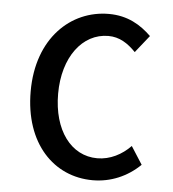

<svg xmlns="http://www.w3.org/2000/svg" viewBox="-46 -599 591 655"><g transform="rotate(5 250.0 -272.0)"><path d="M295 13C356 13 413 -11 457 -54L418 -115C388 -84 348 -63 304 -63C214 -63 152 -146 152 -271C152 -396 217 -482 306 -482C344 -482 373 -463 400 -435L447 -494C411 -529 366 -557 301 -557C171 -557 58 -453 58 -271C58 -92 162 13 295 13Z"/></g></svg>

Font: Noto Sans Mono CJK SC Regular
Style: Regular
Weight: 400
Designer: Ryoko NISHIZUKA (kana & ideographs); Paul D. Hunt (Latin, Greek & Cyrillic); Wenlong ZHANG (bopomofo); Sandoll Communica
Foundry: Adobe Systems Incorporated
Version: Version 1.005;PS 1.005;hotconv 1.0.96;makeotf.lib2.5.65012